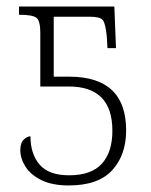

<svg xmlns="http://www.w3.org/2000/svg" viewBox="-20 -556 461 586"><path d="M190 10Q140 10 107 -6Q74 -22 58 -47Q42 -72 42 -98Q42 -120 52.5 -130Q63 -140 73 -140Q73 -86 101 -53.5Q129 -21 191 -21Q259 -21 291 -56.5Q323 -92 323 -157Q323 -292 190 -292H103V-457Q103 -491 92 -501Q81 -511 38 -511V-536H329L334 -409H308L306 -444Q302 -484 294 -494.5Q286 -505 253 -505H144V-322H191Q365 -322 365 -158Q365 -83 322.5 -36.5Q280 10 190 10Z"/></svg>

Font: Noto Serif SemiCondensed ExtraLight
Style: Regular
Weight: 200
Width: 4
Designer: Monotype Design Team
Foundry: Monotype Imaging Inc.
Version: Version 2.014